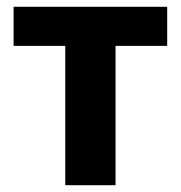

<svg xmlns="http://www.w3.org/2000/svg" viewBox="-20 -545 532 565"><path d="M172 0V-410H20V-525H472V-410H320V0Z"/></svg>

Font: IBM Plex Sans
Style: Bold
Weight: 700
Designer: Mike Abbink, Paul van der Laan, Pieter van Rosmalen
Foundry: Bold Monday
Version: Version 3.201